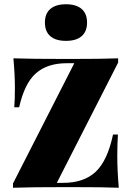

<svg xmlns="http://www.w3.org/2000/svg" viewBox="-20 -882 621 902"><path d="M535 -588 247 -23H277Q374 -23 429.5 -75Q485 -127 511 -250H534Q531 -208 531 -148Q531 -83 538 0Q470 -3 304 -3Q123 -3 41 0V-20L329 -585H294Q202 -585 148.5 -537.5Q95 -490 70 -378H47Q50 -410 50 -470Q50 -531 43 -608Q120 -605 302 -605Q462 -605 535 -608ZM389 -776Q389 -734 363.5 -712Q338 -690 290 -690Q242 -690 216.5 -712Q191 -734 191 -776Q191 -818 216.5 -840Q242 -862 290 -862Q338 -862 363.5 -840Q389 -818 389 -776Z"/></svg>

Font: Playfair Display SC Black
Style: Regular
Weight: 900
Designer: Claus Eggers Sørensen
Foundry: Claus Eggers Sørensen
Version: Version 1.200; ttfautohint (v1.6)